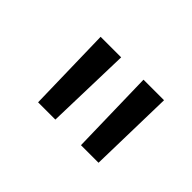

<svg xmlns="http://www.w3.org/2000/svg" viewBox="-53 -811 456 456"><g transform="rotate(45 175.0 -582.5)"><path d="M88 -475 83 -690H152L146 -475ZM232 -475 227 -690H296L291 -475Z"/></g></svg>

Font: Taylor Sans
Style: Regular
Weight: 400
Italic angle: -8°
Designer: Natanael Gama
Version: Version 1.001 September 8, 2015